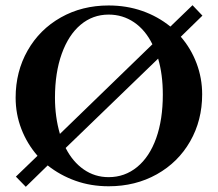

<svg xmlns="http://www.w3.org/2000/svg" viewBox="-20 -704 836 737"><path d="M674 -563Q713 -518 734.5 -461Q756 -404 756 -342Q756 -242 710 -161.5Q664 -81 582 -35Q500 11 397 11Q329 11 270 -10Q211 -31 163 -69L79 13L41 -26L124 -106Q84 -152 62 -209Q40 -266 40 -329Q40 -429 86 -510Q132 -591 213.5 -637Q295 -683 397 -683Q466 -683 526 -662Q586 -641 634 -602L719 -684L757 -644ZM210 -190 565 -534Q538 -589 494.5 -618.5Q451 -648 397 -648Q336 -648 289.5 -609Q243 -570 217 -497.5Q191 -425 191 -329Q191 -255 210 -190ZM587 -479 232 -136Q259 -83 301.5 -53.5Q344 -24 397 -24Q459 -24 506.5 -63Q554 -102 579.5 -173.5Q605 -245 605 -341Q605 -418 587 -479Z"/></svg>

Font: Ibarra Real Nova
Style: Bold
Weight: 700
Designer: Jose Maria Ribagorda & Octavio Pardo
Foundry: Jose Maria Ribagorda
Version: Version 1.014